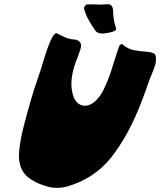

<svg xmlns="http://www.w3.org/2000/svg" viewBox="-20 -911 776 931"><path d="M256.8 0Q233.4 0 213.9 -5.4Q168.9 -17.1 133.3 -39.1Q71.8 -75.7 71.8 -155.3Q71.8 -169.9 73.7 -185.5Q79.1 -235.4 92.3 -288.1Q106.9 -346.2 129.4 -424.8Q147 -485.4 162.1 -527.3Q175.8 -566.4 187.5 -605.5Q230.5 -750 252.9 -750L255.4 -749.5Q289.1 -732.4 300.8 -728Q320.3 -720.2 343.3 -719.2Q363.8 -717.3 372.1 -698.7Q373 -695.3 373 -690.9Q373 -683.6 370.1 -672.4Q368.7 -668.5 354.5 -627.9Q344.7 -605.5 338.4 -583Q326.2 -541 326.2 -504.4Q326.2 -468.3 338.4 -437.5Q356.4 -398.4 392.1 -398.4Q433.1 -398.4 470.7 -455.1Q502.4 -507.8 533.7 -613.8Q545.4 -651.9 557.6 -686Q561.5 -696.8 570.8 -696.8Q575.7 -696.8 578.1 -692.4Q602.1 -673.3 627.7 -668Q653.3 -662.6 699.2 -659.2Q709.5 -658.2 720.2 -654.8Q732.9 -650.9 735.4 -637.2Q736.3 -629.4 736.3 -622.1Q736.3 -610.8 733.9 -601.1Q729 -584 720.7 -563.5Q703.1 -522.9 685.1 -468.3L670.4 -428.7Q605.5 -254.9 515.1 -142.6Q434.6 -44.9 309.1 -7.8Q282.7 0 256.8 0ZM482.4 -748.5H475.1Q453.1 -748.5 441.9 -762.7Q437.5 -771 431.6 -778.8Q396 -831.1 387.2 -870.6Q387.2 -873.5 388.2 -876.5Q389.2 -878.9 392.1 -881.3Q393.6 -884.8 396.2 -887.5Q398.9 -890.1 421.9 -890.1L439 -889.6Q452.6 -888.7 466.8 -888.7Q476.1 -888.7 486.1 -889.6Q496.1 -890.6 502.9 -890.6Q528.8 -890.6 528.8 -852.5V-848.1Q530.3 -808.6 543 -772.9V-771Q543 -769 542.5 -767.1Q537.1 -755.4 482.4 -748.5Z"/></svg>

Font: Weird Comic
Style: Italic
Weight: 400
Italic angle: -16°
Designer: GGBotNet
Foundry: GGBotNet
Version: 0.80